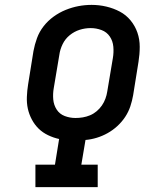

<svg xmlns="http://www.w3.org/2000/svg" viewBox="-20 -766 640 786"><path d="M125 0V-92H205L222 -197Q199 -202 177 -212.5Q155 -223 138.5 -239Q122 -255 110.5 -276.5Q99 -298 94 -321Q89 -344 90 -369.5Q91 -395 95 -420L117 -557Q122 -584 131.5 -610Q141 -636 158.5 -658.5Q176 -681 199.5 -698Q223 -715 249 -725.5Q275 -736 301.5 -741Q328 -746 355 -746Q386 -746 415.5 -739Q445 -732 470.5 -718.5Q496 -705 514.5 -682.5Q533 -660 542.5 -632.5Q552 -605 552 -574.5Q552 -544 547 -513L525 -376Q521 -353 513.5 -330.5Q506 -308 492.5 -287.5Q479 -267 460.5 -250Q442 -233 420.5 -221Q399 -209 376 -202Q353 -195 330 -193L313 -92H380V0ZM289 -283Q304 -283 319 -285.5Q334 -288 348.5 -294Q363 -300 375.5 -310.5Q388 -321 397 -334Q406 -347 411.5 -362Q417 -377 419 -391L442 -528Q446 -551 444 -574.5Q442 -598 429.5 -616.5Q417 -635 395.5 -643Q374 -651 351 -651Q328 -651 306 -644Q284 -637 265.5 -622Q247 -607 236.5 -585.5Q226 -564 223 -542L200 -405Q196 -382 198 -359Q200 -336 212 -317.5Q224 -299 245 -291Q266 -283 289 -283Z"/></svg>

Font: Iosevka Slab SmBdExObl
Style: Regular
Weight: 600
Width: 7
Italic angle: -9°
Monospace: yes
Designer: Belleve Invis
Foundry: Belleve Invis
Version: Version 11.1.0; ttfautohint (v1.8.3)